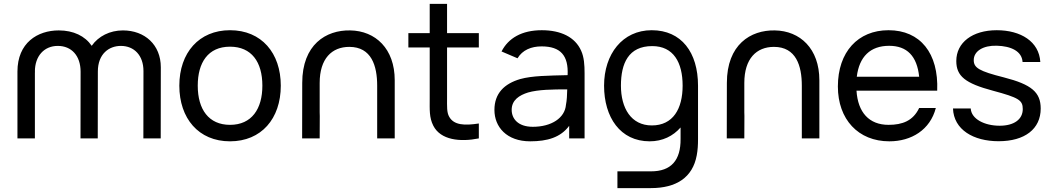

<svg xmlns="http://www.w3.org/2000/svg" viewBox="-20 -710 5400 985"><path d="M716 -345.5 715.5 0H804.5L805 -365C805 -480 723 -554 610.5 -554C544 -554 485 -524.5 450.5 -475C416 -525.5 356.5 -554 281.5 -554C172.5 -554 69.5 -490.5 69.5 -343V0H159V-336.5L159.5 -343H159C159 -422 206 -474.5 276.5 -474.5C347 -474.5 393.5 -424 393.5 -342L393 0H481.5L482 -343C482 -434 539.5 -474.5 600 -474.5C668 -474.5 716 -426 716 -345.5Z M1160 15C1320.5 15 1420.5 -101 1420.5 -270.5C1420.5 -437.5 1322 -555 1160 -555C1001.5 -555 900 -440 900 -270.5C900 -103 998.5 15 1160 15ZM994.5 -270.5C994.5 -388.5 1047 -470.5 1160 -470.5C1270.5 -470.5 1326 -392 1326 -270.5C1326 -151.5 1271.5 -69.5 1160 -69.5C1051 -69.5 994.5 -148.5 994.5 -270.5Z M1915 -270.5V0H2005V-298.5C2005 -460 1906.5 -552 1776.5 -554C1652 -556.5 1530.5 -481 1530.5 -284.5L1530 0H1620L1620.5 -115.5L1620 -133.5V-284.5C1620 -409.5 1682.5 -469.5 1772 -469.5C1886 -469.5 1915 -372 1915 -270.5Z M2436.5 0V-76.5C2362.5 -65 2308.5 -68 2284.5 -111C2271.5 -133.5 2273.5 -163.5 2273.5 -208V-466.5H2436.5V-540H2273.5V-690H2184.5V-540H2075V-466.5H2184.5V-204C2184.5 -148 2181.5 -107 2203 -65C2240.5 8.5 2340 19.5 2436.5 0Z M2553 -446 2635 -411C2660.5 -453.5 2705.5 -472 2758.5 -472C2855.5 -472 2897 -425.5 2892 -324.5C2792 -322 2710.5 -321.5 2649 -304.5C2567 -280.5 2516.5 -231 2516.5 -146C2516.5 -59 2579 15 2700 15C2788 15 2856 -5 2900 -64.5V0H2979V-334C2979 -377 2976.5 -416.5 2961.5 -449.5C2930.5 -520 2857 -555 2759.5 -555C2657 -555 2588 -514.5 2553 -446ZM2605 -146.5C2605 -197 2644.5 -221.5 2689 -235.5C2741.5 -250.5 2813.5 -251.5 2890 -251.5C2889.5 -225.5 2888 -193.5 2883.5 -172.5C2878 -105 2809.5 -59.5 2713.5 -59.5C2636.5 -59.5 2605 -102 2605 -146.5Z M3313 15C3379 15 3433 -12 3471.5 -56V2.5C3472.5 112.5 3423 169 3320 169H3147.5V255H3319.5C3448.5 255 3533.5 201.5 3554.5 86.5C3559.5 60 3561 33.5 3561 3.5V-270.5C3561 -441 3476 -555 3323.5 -555C3173.5 -555 3079 -432.5 3079 -270.5C3079 -108.5 3162 15 3313 15ZM3165.5 -270.5C3165.5 -384.5 3204 -473.5 3326 -473.5C3435 -473.5 3482 -390 3482 -270.5C3482 -152 3433 -66.5 3324 -66.5C3217.5 -66.5 3165.5 -155.5 3165.5 -270.5Z M4093.5 -270.5V0H4183.5V-298.5C4183.5 -460 4085 -552 3955 -554C3830.5 -556.5 3709 -481 3709 -284.5L3708.5 0H3798.5L3799 -115.5L3798.5 -133.5V-284.5C3798.5 -409.5 3861 -469.5 3950.5 -469.5C4064.5 -469.5 4093.5 -372 4093.5 -270.5Z M4542.5 15C4656 15 4752 -44 4781 -156H4695.5C4664.5 -90.5 4610 -69.5 4538.5 -69.5C4439 -69.5 4381 -133 4374 -245H4788C4796 -437 4701 -555 4538.5 -555C4381.5 -555 4278.5 -443.5 4278.5 -266.5C4278.5 -97.5 4383 15 4542.5 15ZM4375.5 -316.5C4388 -419 4444.5 -475 4541.5 -475C4633 -475 4684.5 -422.5 4695.5 -316.5Z M5103 14.5C5237.5 14.5 5319 -48.5 5319 -153C5319 -236.5 5272.5 -276.5 5130 -313C5003 -345 4975.5 -362 4975.5 -401.5C4975.5 -447.5 5023.5 -477.5 5093.5 -475.5C5167 -473.5 5222.5 -447.5 5226 -392H5317C5311 -497 5216.5 -555 5093.5 -555C4969 -555 4886 -492 4886 -397C4886 -319.5 4931.5 -282.5 5074.5 -244.5C5206.5 -209 5227 -196 5227 -150.5C5227 -97.5 5182 -65 5108.5 -65C5030.5 -65 4963 -99.5 4960 -153.5H4869C4873 -44.5 4974 14.5 5103 14.5Z"/></svg>

Font: Eudonet Medium
Style: Regular
Weight: 500
Designer: Mikhail Sharanda
Foundry: Mikhail Sharanda
Version: Version 4.503;Glyphs 3.1.2 (3151)